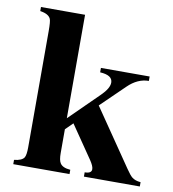

<svg xmlns="http://www.w3.org/2000/svg" viewBox="-76 -729 718 796"><g transform="rotate(10 282.5 -331.0)"><path d="M565.4 0H330.1V-18.1Q358.9 -18.1 358.9 -36.1Q358.9 -49.3 343.3 -72.3L249 -210L218.3 -179.7V-80.1Q218.3 -49.3 226.1 -37.6Q236.3 -20.5 269.5 -18.1V0H32.7V-18.1Q65.4 -21.5 74.7 -36.1Q81.5 -46.9 81.5 -80.1V-568.4Q81.5 -609.9 77.1 -619.6Q68.8 -639.2 32.7 -644.5V-661.6H218.3V-226.1L341.3 -347.2Q374 -379.4 374 -403.3Q374 -434.6 321.3 -437.5V-456.1H526.4V-437.5Q479.5 -437.5 438.5 -397.5L339.4 -301.3L502.9 -62.5Q519.5 -38.1 528.8 -30.8Q542 -20 565.4 -18.1Z"/></g></svg>

Font: Dai Banna SIL Book
Style: Bold
Weight: 700
Designer: Victor Gaultney
Foundry: SIL International
Version: Version 2.000